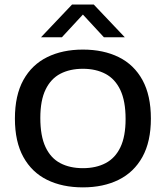

<svg xmlns="http://www.w3.org/2000/svg" viewBox="-20 -822 734 850"><path d="M347 7.5Q256 7.5 188.5 -25.8Q121 -59 83.5 -126.8Q46 -194.5 46 -297Q46 -400 83.5 -467.8Q121 -535.5 188.8 -569Q256.5 -602.5 347 -602.5Q438 -602.5 505.8 -569Q573.5 -535.5 610.8 -467.5Q648 -399.5 648 -297Q648 -195 610.5 -127.2Q573 -59.5 505.2 -26Q437.5 7.5 347 7.5ZM347 -77.5Q405 -77.5 447.5 -99.8Q490 -122 513 -170Q536 -218 536 -295Q536 -374.5 512.8 -423.5Q489.5 -472.5 447 -495Q404.5 -517.5 347 -517.5Q289.5 -517.5 247.2 -495.5Q205 -473.5 181.8 -425.5Q158.5 -377.5 158.5 -300Q158.5 -220 181.5 -171Q204.5 -122 246.8 -99.8Q289 -77.5 347 -77.5ZM161.5 -657 299 -802H395L532.5 -657H440L335.5 -770H358.5L254 -657Z"/></svg>

Font: Encode Sans SC SemiExpanded Medium
Style: Regular
Weight: 500
Width: 6
Designer: Multiple Designers
Foundry: Impallari Type
Version: Version 3.002